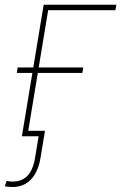

<svg xmlns="http://www.w3.org/2000/svg" viewBox="-42 -562 500 792"><path d="M438 -542.5 434.1 -520H156.7L70.8 0H48.3L138.2 -542.5ZM27.3 -261.2 30.8 -283.7H301.3L297.9 -261.2ZM8.3 209.5Q-1 209.5 -9 208.5Q-17.1 207.5 -22 206.5L-15.1 184.1Q-11.2 185.1 -4.6 186Q2 187 9.8 187Q48.3 187 71.3 163.1Q94.2 139.2 102.5 89.8L117.2 0H64.5L68.4 -22.5H143.6L125 89.8Q115.2 147.9 85.4 178.7Q55.7 209.5 8.3 209.5Z"/></svg>

Font: Inter 16pt Thin
Style: Italic
Weight: 250
Italic angle: -9.3988°
Version: Version 4.001;git-66647c0bb